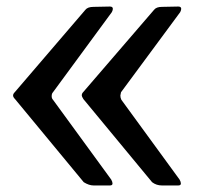

<svg xmlns="http://www.w3.org/2000/svg" viewBox="-20 -567 629 587"><path d="M534 -540Q534 -536 531 -530L350 -285Q348 -275 348 -275Q348 -268 351 -262L529 -18Q533 -11 533 -6Q533 0 525 0H475Q458 0 445 -10L235 -264Q230 -272 230 -275Q230 -281 234 -285L451 -537Q458 -546 475 -546L525 -547Q534 -547 534 -540ZM325 -540Q325 -536 322 -530L142 -285Q138 -281 138 -273Q138 -266 142 -262L320 -18Q324 -11 324 -6Q324 0 316 0H266Q252 0 236 -10L26 -264Q20 -270 20 -275Q20 -280 25 -285L241 -537Q248 -546 266 -546L316 -547Q325 -547 325 -540Z"/></svg>

Font: Jura
Style: Regular
Weight: 400
Designer: Ed Merritt
Foundry: Ten by Twenty
Version: Version 1.007